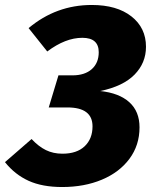

<svg xmlns="http://www.w3.org/2000/svg" viewBox="-52 -733 607 772"><path d="M535 -545Q535 -480 489 -433Q443 -386 351 -367Q427 -359 468 -322Q509 -285 509 -221Q509 -149 468.5 -94.5Q428 -40 357.5 -10.5Q287 19 198 19Q118 19 63 -6Q8 -31 -32 -81L75 -174Q103 -144 132.5 -129.5Q162 -115 199 -115Q257 -115 288.5 -145Q320 -175 320 -225Q320 -301 219 -301H144L183 -430H239Q289 -430 317 -455Q345 -480 345 -523Q345 -581 279 -581Q211 -581 138 -526L63 -620Q174 -713 317 -713Q418 -713 476.5 -667Q535 -621 535 -545Z"/></svg>

Font: Trujillo ExtraBold
Style: Italic
Weight: 800
Italic angle: -8°
Designer: Fira Sans original fonts by bBox Type GmbH, Carrois Corporate GbR, & Edenspiekermann AG / Changes by Cristiano Sobral
Foundry: Fira Sans original fonts by bBox Type GmbH, Carrois Corporate GbR, & Edenspiekermann AG / Changes by Cristiano Sobral
Version: Version 4.301;July 28, 2020;FontCreator 13.0.0.2655 64-bit